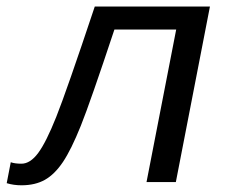

<svg xmlns="http://www.w3.org/2000/svg" viewBox="-69 -548 689 578"><path d="M372.1 0 461.4 -459H275.4Q203.1 -241.2 174.3 -169.4Q145.5 -97.7 120.6 -60.5Q95.7 -23.4 66.4 -6.8Q37.1 9.8 -4.4 9.8Q-28.3 9.8 -48.8 3.4L-36.6 -59.6Q-24.4 -55.2 -4.4 -55.2Q22 -55.2 45.9 -87.4Q69.8 -119.6 100.3 -196Q130.9 -272.5 216.3 -528.3H563L460.4 0Z"/></svg>

Font: Cousine
Style: Italic
Weight: 400
Italic angle: -12°
Monospace: yes
Designer: Steve Matteson
Foundry: Monotype Imaging Inc.
Version: Version 1.21